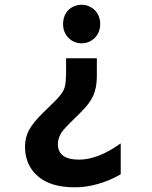

<svg xmlns="http://www.w3.org/2000/svg" viewBox="-20 -780 642 813"><path d="M325.7 -596.7Q293 -596.7 270 -619.6Q247.1 -642.6 247.1 -678.2Q247.1 -696.3 252.9 -711.4Q258.8 -726.6 270 -737.8Q281.7 -749 296.4 -754.4Q311 -759.8 325.7 -759.8Q333.5 -759.8 341.8 -758.3Q343.8 -757.8 347.9 -756.8Q352.1 -755.9 356 -753.9Q359.4 -752.4 363.3 -750.2Q367.2 -748 369.1 -747.1Q371.1 -746.1 374.3 -743.4Q377.4 -740.7 381.3 -736.8Q386.2 -731.9 390.6 -725.6Q395 -719.2 398.4 -710.9Q404.3 -696.3 404.3 -678.7Q404.3 -642.6 381.3 -619.6Q358.4 -596.7 325.7 -596.7ZM295.9 13.2Q247.6 13.2 208.5 2Q169.4 -9.3 141.6 -32.7Q113.8 -56.2 99.9 -87.9Q85.9 -119.6 85.9 -157.7Q85.9 -178.2 90.1 -195.3Q94.2 -212.4 102.5 -228.5Q110.8 -244.1 125.7 -262.9Q140.6 -281.7 165 -305.2L208 -347.2Q240.2 -378.4 249.5 -398.9Q258.8 -418.9 258.8 -450.2Q258.8 -451.7 259.3 -453.1Q259.8 -458.5 259.8 -463.4Q259.8 -468.3 259.8 -473.1V-533.2H390.1V-458Q390.1 -409.2 375 -375.5Q366.7 -356.9 353.3 -339.4Q339.8 -321.8 320.8 -303.2L276.9 -259.8Q267.1 -250 260.5 -242.9Q253.9 -235.8 249.3 -230.5Q244.6 -225.1 241.7 -220.7Q238.8 -216.3 236.3 -211.9Q225.1 -190.9 225.1 -169.4Q225.1 -153.8 230.7 -141.4Q236.3 -128.9 247.6 -120.6Q258.8 -112.3 275.6 -108.2Q292.5 -104 313.5 -104Q335.4 -104 356.4 -108.4Q377.4 -112.8 399.9 -121.6Q423.3 -130.9 444.8 -143.1Q466.3 -155.3 491.2 -172.9V-42Q467.3 -28.3 443.8 -18.3Q420.4 -8.3 394.5 -1Q370.1 5.9 346.7 9.5Q323.2 13.2 295.9 13.2Z"/></svg>

Font: Hack
Style: Bold
Weight: 700
Monospace: yes
Designer: Christopher Simpkins
Foundry: Christopher Simpkins
Version: Version 2.017